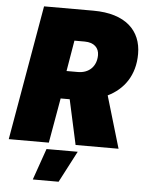

<svg xmlns="http://www.w3.org/2000/svg" viewBox="-60 -748 761 993"><g transform="rotate(5 321.0 -251.5)"><path d="M6 0H214L255 -233H302L353 0H576L496 -270C578 -310 634 -385 634 -497C634 -617 553 -700 384 -700H128ZM148 197H282L367 34H205ZM273 -377 300 -537H353C403 -537 428 -510 428 -473C428 -415 390 -377 332 -377Z"/></g></svg>

Font: Fixel Text 20240404 Black
Style: Italic
Weight: 900
Width: 4
Italic angle: -10°
Designer: AlfaBravo + MacPaw
Foundry: Kyrylo Tkachov, Marchela Mozhyna, Serhii Makarenko, Maria Weinstein, Zakhar Kryvoshyya
Version: Version 1.211;Glyphs 3.2 (3225)